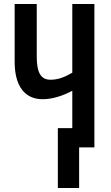

<svg xmlns="http://www.w3.org/2000/svg" viewBox="-20 -734 555 956"><path d="M450 0V-714H340V-372C299 -348 267 -337 231 -337C184 -337 163 -372 163 -451V-714H53V-426C53 -306 103 -240 192 -240C237 -240 287 -254 340 -282V-96H268V202H374V0Z"/></svg>

Font: Noto Sans Display Condensed Medium
Style: Regular
Weight: 500
Width: 3
Designer: Monotype Design Team
Foundry: Monotype Imaging Inc.
Version: Version 1.900